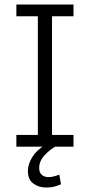

<svg xmlns="http://www.w3.org/2000/svg" viewBox="-20 -647 396 847"><path d="M52.2 0V-51.8H168.9L147 -29.8V-597.2L168.9 -575.2H52.2V-627H304.2V-575.2H187.5L209.5 -597.2V-29.8L187.5 -51.8H304.2V0ZM182.6 180.2Q150.9 180.2 127 162.6Q103 145 103 106.9Q103 78.6 121.6 47.4Q140.1 16.1 177.7 -6.3L224.1 0Q200.7 12.2 176.8 37.8Q152.8 63.5 152.8 94.2Q152.8 113.8 164.3 124Q175.8 134.3 192.9 134.3Q205.6 134.3 217 131.3Q228.5 128.4 241.7 123.5L249 166Q234.4 172.4 219.7 176.3Q205.1 180.2 182.6 180.2Z"/></svg>

Font: Anaheim
Style: Regular
Weight: 400
Designer: Vernon Adams
Foundry: Vernon Adams
Version: Version 2.001